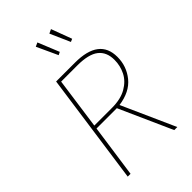

<svg xmlns="http://www.w3.org/2000/svg" viewBox="-269 -1013 1109 1109"><g transform="rotate(-45 286.0 -458.5)"><path d="M345 -326 491 0H466L321 -324H155L109 0H86L182 -681H336Q533 -681 533 -531Q533 -455 486 -397Q439 -339 345 -326ZM302 -345Q374 -345 420.5 -372Q467 -399 488 -441Q509 -483 509 -531Q509 -595 467.5 -627.5Q426 -660 333 -660H202L158 -345ZM265 -917 318 -787 300 -778 241 -906ZM375 -916 422 -790 404 -782 350 -904Z"/></g></svg>

Font: Fira Sans Thin
Style: Italic
Weight: 250
Italic angle: -8°
Designer: Carrois Corporate & Edenspiekermann AG
Foundry: Carrois Corporate GbR & Edenspiekermann AG
Version: Version 4.203